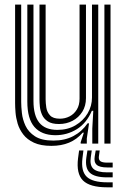

<svg xmlns="http://www.w3.org/2000/svg" viewBox="-20 -620 546 829"><path d="M202 9.8Q156 9.8 126.6 -3.9Q97.2 -17.5 80.5 -39.4Q63.8 -61.2 56.2 -86.4Q48.8 -111.5 47 -134.9Q45.2 -158.2 45.2 -174.5V-600H71.5V-179.5Q71.5 -160 74.5 -132.1Q77.5 -104.2 90.1 -77Q102.8 -49.8 131.2 -31.4Q159.8 -13 210.5 -13Q259.8 -13 296.8 -32.5Q333.8 -52 358.2 -87.5H364.5L354.8 -22V0H328.5L328.2 -5.5L342 -47.2H337Q311.5 -17.8 278.1 -4Q244.8 9.8 202 9.8ZM430.8 0V-600H457.2V0ZM234.5 -84.5Q203.5 -84.5 186.4 -95.9Q169.2 -107.2 161.6 -124.4Q154 -141.5 152.2 -159.2Q150.5 -177 150.5 -189.5V-600H177V-191Q177 -175 180 -155.5Q183 -136 196 -121.8Q209 -107.5 238.5 -107.5Q261 -107.5 280.4 -117.5Q299.8 -127.5 311.6 -146.8Q323.5 -166 323.5 -193.8V-600H351.2V-196.5Q351.2 -162.8 335.5 -137.6Q319.8 -112.5 293.4 -98.5Q267 -84.5 234.5 -84.5ZM218.2 -36.2Q159 -36.8 128.5 -72Q98 -107.2 98 -181.2V-600H124.5V-184.5Q124.5 -120.8 149.9 -90Q175.2 -59.2 228 -59.2Q272.5 -59.2 306 -79Q339.5 -98.8 358.4 -130.6Q377.2 -162.5 377.2 -198.8V-600H404.2V0H378.5V-65L382.8 -141.5H376.5Q353.8 -88.2 311.5 -62.1Q269.2 -36 218.2 -36.2ZM340.2 29.8 336 63.2Q329.2 118.2 354.1 142.8Q379 167.2 443 167.2H466.5V188.8H443Q367.8 188.8 338.2 159.2Q308.8 129.8 317 63.2L321.5 29.8ZM410.5 29.8 407 54.8Q405 69.2 413.2 75.8Q421.5 82.2 443 82.2H466.5V103H443Q410 103 397.4 91.5Q384.8 80 389 54.8L393.2 29.8ZM376.2 29.8 372 59Q366.8 93.8 383.4 109Q400 124.2 443 124.2H466.5V145.8H443Q388.5 145.8 367.4 125.4Q346.2 105 353 59L357.5 29.8Z"/></svg>

Font: Big Shoulders Inline Text Thin ExtraBold
Style: Regular
Weight: 800
Version: Version 2.002